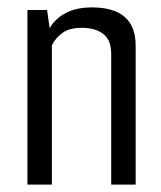

<svg xmlns="http://www.w3.org/2000/svg" viewBox="-20 -498 435 518"><path d="M54 -471H107L114 -422Q129 -448 157.5 -463Q186 -478 228 -478Q346 -478 346 -375V0H280V-353Q280 -390 258.5 -406.5Q237 -423 200 -423Q168 -423 149 -409.5Q130 -396 120 -376V0H54Z"/></svg>

Font: Smooch Sans Medium
Style: Regular
Weight: 500
Designer: Robert E. Leuschke
Foundry: Robert E. Leuschke
Version: Version 1.010; ttfautohint (v1.8.3)